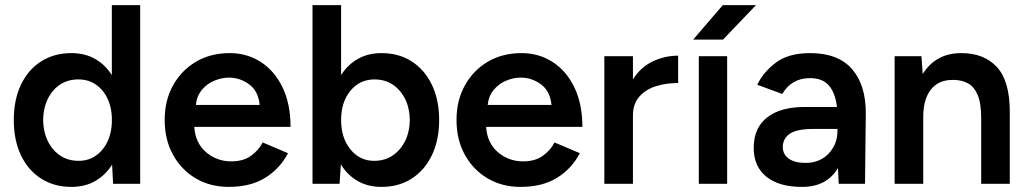

<svg xmlns="http://www.w3.org/2000/svg" viewBox="-20 -720 4026 752"><path d="M260 12Q192 12 141 -20.5Q90 -53 62 -112Q34 -171 34 -250Q34 -329 62 -388Q90 -447 141 -479.5Q192 -512 260 -512Q312 -512 352 -489.5Q392 -467 418 -426V-700H529V0H423L419 -75Q393 -34 353 -11Q313 12 260 12ZM288 -90Q342 -90 378 -130.5Q414 -171 418 -236V-264Q414 -329 378 -369Q342 -409 287 -409Q226 -409 188 -364.5Q150 -320 149 -250Q150 -180 188.5 -135Q227 -90 288 -90Z M876 12Q803 12 746.5 -21.5Q690 -55 657.5 -114Q625 -173 625 -250Q625 -327 658 -386Q691 -445 748 -478.5Q805 -512 880 -512Q947 -512 1001 -477.5Q1055 -443 1086.5 -378Q1118 -313 1118 -223H741Q745 -160 787 -124Q829 -88 886 -88Q932 -88 962 -109Q992 -130 1009 -162L1108 -120Q1076 -59 1018.5 -23.5Q961 12 876 12ZM877 -416Q849 -416 820.5 -404.5Q792 -393 771.5 -369Q751 -345 747 -309H997Q992 -363 956 -389.5Q920 -416 877 -416Z M1204 0V-700H1316V-426Q1342 -467 1382 -489.5Q1422 -512 1474 -512Q1542 -512 1592.5 -479.5Q1643 -447 1671.5 -388Q1700 -329 1700 -250Q1700 -171 1671.5 -112Q1643 -53 1592.5 -20.5Q1542 12 1474 12Q1421 12 1381 -11Q1341 -34 1315 -76L1310 0ZM1446 -90Q1506 -90 1545 -135Q1584 -180 1585 -250Q1584 -320 1545.5 -364.5Q1507 -409 1447 -409Q1389 -409 1352.5 -364.5Q1316 -320 1316 -250Q1316 -180 1352.5 -135Q1389 -90 1446 -90Z M2019 12Q1946 12 1889.5 -21.5Q1833 -55 1800.5 -114Q1768 -173 1768 -250Q1768 -327 1801 -386Q1834 -445 1891 -478.5Q1948 -512 2023 -512Q2090 -512 2144 -477.5Q2198 -443 2229.5 -378Q2261 -313 2261 -223H1884Q1888 -160 1930 -124Q1972 -88 2029 -88Q2075 -88 2105 -109Q2135 -130 2152 -162L2251 -120Q2219 -59 2161.5 -23.5Q2104 12 2019 12ZM2020 -416Q1992 -416 1963.5 -404.5Q1935 -393 1914.5 -369Q1894 -345 1890 -309H2140Q2135 -363 2099 -389.5Q2063 -416 2020 -416Z M2347 0V-500H2459V-409Q2489 -457 2536.5 -479.5Q2584 -502 2636 -502V-395Q2590 -395 2549.5 -382.5Q2509 -370 2484 -341.5Q2459 -313 2459 -268V0Z M2717 0V-500H2828V0ZM2695 -565 2811 -700H2941L2812 -565Z M3121 12Q3031 12 2981.5 -28Q2932 -68 2932 -141Q2932 -219 2984.5 -260Q3037 -301 3131 -301H3258Q3252 -355 3227 -384.5Q3202 -414 3153 -414Q3080 -414 3044 -352L2946 -388Q2969 -437 3018.5 -474.5Q3068 -512 3153 -512Q3263 -512 3317.5 -449Q3372 -386 3371 -274L3368 0H3265L3262 -62Q3241 -26 3206 -7Q3171 12 3121 12ZM3135 -82Q3191 -82 3225.5 -118.5Q3260 -155 3260 -207V-215H3167Q3100 -215 3073 -196Q3046 -177 3046 -144Q3046 -115 3069.5 -98.5Q3093 -82 3135 -82Z M3484 0V-500H3589L3594 -430Q3645 -512 3745 -512Q3834 -512 3884.5 -457.5Q3935 -403 3935 -282V0H3823V-256Q3823 -316 3809 -348.5Q3795 -381 3770.5 -394Q3746 -407 3714 -407Q3657 -408 3626.5 -370Q3596 -332 3596 -261V0Z"/></svg>

Font: Figtree SemiBold
Style: Regular
Weight: 600
Designer: Erik Kennedy
Foundry: Erik Kennedy
Version: Version 2.001; ttfautohint (v1.8.4.7-5d5b);gftools[0.9.27]